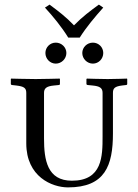

<svg xmlns="http://www.w3.org/2000/svg" viewBox="-20 -803 599 833"><path d="M276 -640H326C355 -686 393 -731 428 -770L409 -783C372 -756 338 -731 301 -693C267 -729 234 -754 195 -783L175 -770C210 -732 247 -687 276 -640ZM275 10C436 10 470 -85 470 -224V-400C470 -420 478 -428 509 -432L526 -434C530 -434 532 -436 532 -439V-460L531 -462C531 -462 475 -460 447 -460C417 -460 357 -462 357 -462L355 -460V-439C355 -436 358 -434 362 -434L382 -432C412 -429 425 -422 425 -400V-211C425 -125 424 -19 292 -19C185 -19 171 -109 171 -202V-400C171 -420 182 -429 214 -432L234 -434C238 -434 240 -436 240 -439V-460L239 -462C239 -462 163 -460 135 -460C104 -460 28 -462 28 -462L27 -460V-439C27 -436 30 -434 33 -434L51 -432C83 -428 94 -422 94 -400V-181C94 -36 206 10 275 10ZM337 -573C337 -548 358 -527 383 -527C408 -527 428 -548 428 -573C428 -598 408 -618 383 -618C358 -618 337 -598 337 -573ZM177 -573C177 -548 197 -527 222 -527C247 -527 268 -548 268 -573C268 -598 247 -618 222 -618C197 -618 177 -598 177 -573Z"/></svg>

Font: Linux Libertine O C
Style: Regular
Weight: 400
Designer: Philipp H. Poll
Foundry: Philipp H. Poll
Version: Version 4.0.3